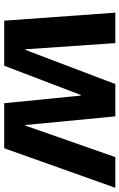

<svg xmlns="http://www.w3.org/2000/svg" viewBox="156 -736 580 933"><g transform="rotate(90 446.5 -270.0)"><path d="M42 -540H190L220 -103H223L389 -540H546L588 -103H591L744 -540H893L701 0H482L445 -372H442L300 0H81Z"/></g></svg>

Font: Pathway Extreme SemiCondensed
Style: Bold Italic
Weight: 700
Width: 4
Italic angle: -8°
Version: Version 1.001;gftools[0.9.26]